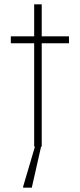

<svg xmlns="http://www.w3.org/2000/svg" viewBox="-20 -678 369 888"><path d="M138 0V-478H30V-510H138V-658H173V-510H299V-478H173V0ZM87 190V185L147 -18H173V-13L127 190Z"/></svg>

Font: Saira Thin
Style: Regular
Weight: 100
Designer: Hector Gatti with collaboration of the Omnibus-Type team
Foundry: Omnibus-Type
Version: Version 1.101